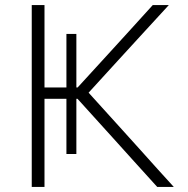

<svg xmlns="http://www.w3.org/2000/svg" viewBox="-20 -733 736 753"><path d="M104.5 0V-713H154.5V-390H240.5V-600H279.5V-390H284.5L403 -519.5Q444 -564.5 484.8 -609.2Q525.5 -654 579 -713H642Q590 -656 540.5 -602.5Q491 -548.5 442.5 -495.5L327.5 -369.5L457 -226.5Q489.5 -190.5 526.5 -149.5Q563.5 -108 598.8 -69Q634 -30 661.5 0H596.5Q548 -53.5 505.2 -100.8Q462.5 -148 422.5 -192.5L284 -345.5H279.5V-129H240.5V-345.5H154.5V0Z"/></svg>

Font: Heraclito ExtraLight
Style: Regular
Weight: 200
Designer: Kostas Bartsokas (font) & Cristiano Sobral (main changes)
Foundry: Kostas Bartsokas (font) & Cristiano Sobral (main changes)
Version: Version 1.00;July 8, 2020;FontCreator 13.0.0.2655 64-bit